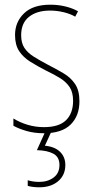

<svg xmlns="http://www.w3.org/2000/svg" viewBox="-20 -650 396 817"><path d="M318 -219Q318 -157 280.5 -120Q243 -83 167 -83Q125 -83 91.5 -93Q58 -103 37 -115V-146Q64 -129 97.5 -119Q131 -109 167 -109Q231 -109 261 -138.5Q291 -168 291 -221Q291 -257 276.5 -279Q262 -301 236.5 -317Q211 -333 177 -349Q140 -368 109.5 -387Q79 -406 61.5 -432.5Q44 -459 44 -501Q44 -556 82 -593Q120 -630 194 -630Q228 -630 258.5 -622.5Q289 -615 312 -602L300 -579Q280 -591 251 -598Q222 -605 193 -605Q137 -605 103.5 -578.5Q70 -552 70 -500Q70 -467 84 -446Q98 -425 123.5 -409Q149 -393 183 -375Q220 -356 250.5 -338Q281 -320 299.5 -292.5Q318 -265 318 -219ZM258 52Q258 95 227.5 121Q197 147 147 147Q120 147 98 141V117Q121 124 147 124Q183 124 208 105.5Q233 87 233 52Q233 18 207 4Q181 -10 137 -11L174 -93H200L171 -30Q213 -26 235.5 -4Q258 18 258 52Z"/></svg>

Font: Noto Sans Kannada UI Condensed Thin
Style: Regular
Weight: 100
Width: 3
Designer: Jelle Bosma - Monotype Design Team
Foundry: Monotype Imaging Inc.
Version: Version 2.005; ttfautohint (v1.8.4.7-5d5b)